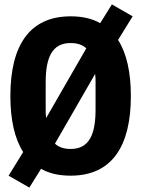

<svg xmlns="http://www.w3.org/2000/svg" viewBox="-20 -784 640 870"><path d="M300 12C487 12 573 -121 573 -349C573 -456 554 -542 515 -603L581 -710L487 -764L434 -679C397 -700 353 -710 300 -710C113 -710 27 -577 27 -349C27 -242 46 -156 85 -95L19 12L113 66L166 -19C203 2 247 12 300 12ZM187 -288V-410C187 -522 215 -589 300 -589C330 -589 354 -581 371 -565L189 -249C187 -262 187 -274 187 -288ZM300 -109C270 -109 246 -117 229 -133L411 -449C413 -435 413 -424 413 -410V-288C413 -176 385 -109 300 -109Z"/></svg>

Font: IBM Plex Mono
Style: Bold
Weight: 700
Monospace: yes
Designer: Mike Abbink, Paul van der Laan, Pieter van Rosmalen
Foundry: Bold Monday
Version: Version 2.004